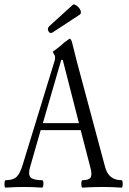

<svg xmlns="http://www.w3.org/2000/svg" viewBox="-23 -855 588 878"><path d="M210 -704Q202 -704 197.5 -714.5Q193 -725 202 -735L310 -833Q315 -838 327.5 -829Q340 -820 345 -808Q350 -796 343 -789L221 -709Q214 -704 210 -704ZM3 3Q-3 3 -2.5 -14Q-2 -31 3 -31Q36 -31 52 -45.5Q68 -60 80 -99L228 -581Q228 -583 228.5 -587.5Q229 -592 229 -595Q229 -600 224 -607.5Q219 -615 219 -618Q219 -620 234 -630Q264 -653 270 -660L295 -678Q303 -678 308 -655L328 -575L458 -90Q474 -31 533 -31Q538 -31 538 -14Q538 3 533 3Q490 0 443 0Q399 0 354 3Q349 3 349 -14Q349 -31 354 -31Q385 -31 392 -44.5Q399 -58 390 -90L346 -260H163L114 -89Q105 -57 117 -44Q129 -31 169 -31Q176 -31 175.5 -14Q175 3 169 3Q127 0 86 0Q45 0 3 3ZM173 -292H338L264 -581H257Z"/></svg>

Font: Junicode Cond Light
Style: Regular
Weight: 300
Width: 3
Designer: Peter S. Baker
Version: Version 2.201